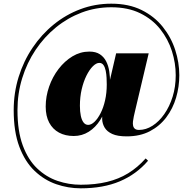

<svg xmlns="http://www.w3.org/2000/svg" viewBox="-20 -810 1050 1044"><path d="M419 214Q350.5 214 285.5 191.5Q220.5 169 168.2 119.2Q116 69.5 85.2 -12Q54.5 -93.5 54.5 -211Q54.5 -305 81.2 -391.2Q108 -477.5 156.8 -550Q205.5 -622.5 271.8 -676.5Q338 -730.5 417.5 -760.2Q497 -790 585 -790Q680 -790 749.8 -755.5Q819.5 -721 865 -664Q910.5 -607 932.8 -538.2Q955 -469.5 955 -401Q955 -338.5 937.5 -279Q920 -219.5 884.2 -172Q848.5 -124.5 795 -96.5Q741.5 -68.5 669 -68.5Q619 -68.5 590.5 -81.5Q562 -94.5 549.2 -115.8Q536.5 -137 535.5 -162Q534.5 -187 539.5 -210L611.5 -520H788.5L713.5 -203Q710.5 -190.5 707.5 -176.5Q704.5 -162.5 703 -149.8Q701.5 -137 703.8 -126.5Q706 -116 713.5 -109.8Q721 -103.5 736 -103.5Q773.5 -103.5 809.2 -126.2Q845 -149 873.5 -189.8Q902 -230.5 918.8 -284.5Q935.5 -338.5 935.5 -401Q935.5 -467 914.8 -532.2Q894 -597.5 851.2 -651.5Q808.5 -705.5 742.2 -738Q676 -770.5 584.5 -770.5Q500.5 -770.5 424.2 -741.8Q348 -713 284.2 -661Q220.5 -609 173.5 -538.8Q126.5 -468.5 100.8 -385.2Q75 -302 75 -211Q75 -97 103.8 -19.2Q132.5 58.5 181.8 105.5Q231 152.5 292.5 173.5Q354 194.5 419 194.5Q498.5 194.5 562.2 179Q626 163.5 677.2 132Q728.5 100.5 772 51.5L785 64Q722 137.5 631.8 175.8Q541.5 214 419 214ZM381 -70.5Q335 -70.5 300.8 -89Q266.5 -107.5 247.5 -143.2Q228.5 -179 228.5 -230.5Q228.5 -285.5 247 -338.8Q265.5 -392 298.5 -435Q331.5 -478 374.2 -503.8Q417 -529.5 466 -529.5Q501 -529.5 523 -515Q545 -500.5 557.2 -476.5Q569.5 -452.5 574 -422.5Q578.5 -392.5 578.5 -362Q578.5 -303.5 564.8 -251Q551 -198.5 525.2 -157.8Q499.5 -117 462.8 -93.8Q426 -70.5 381 -70.5ZM459.5 -131Q476.5 -131 494.2 -148Q512 -165 527.2 -195Q542.5 -225 551.5 -265Q560.5 -305 560.5 -350.5Q560.5 -366.5 559.5 -386.5Q558.5 -406.5 554.8 -425.2Q551 -444 542.8 -456Q534.5 -468 520 -468Q503.5 -468 485 -449.8Q466.5 -431.5 450.2 -399Q434 -366.5 424.2 -324.5Q414.5 -282.5 414.5 -235Q414.5 -203 419.5 -179.8Q424.5 -156.5 434.5 -143.8Q444.5 -131 459.5 -131Z"/></svg>

Font: Bodoni Moda 11pt ExtraBold
Style: Italic
Weight: 800
Italic angle: -13°
Version: Version 2.004